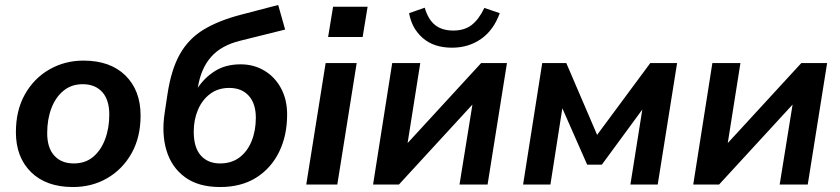

<svg xmlns="http://www.w3.org/2000/svg" viewBox="-20 -743 3382 773"><path d="M274 10Q166 10 105 -50Q44 -110 44 -211Q44 -299 80.5 -363.5Q117 -428 179 -463.5Q241 -499 316 -499Q424 -499 485 -439Q546 -379 546 -278Q546 -190 509.5 -125.5Q473 -61 411.5 -25.5Q350 10 274 10ZM277 -85Q323 -85 354.5 -111Q386 -137 403 -182Q420 -227 420 -282Q420 -341 391.5 -372.5Q363 -404 313 -404Q268 -404 236 -378Q204 -352 187 -307.5Q170 -263 170 -207Q170 -148 198.5 -116.5Q227 -85 277 -85Z M866 10Q779 10 725 -29.5Q671 -69 650.5 -136.5Q630 -204 643 -289L654 -362Q669 -463 704.5 -525.5Q740 -588 801 -624.5Q862 -661 951 -684L1100 -723L1128 -624L947 -579Q870 -560 829.5 -513.5Q789 -467 777 -393L776 -389Q803 -430 845.5 -457Q888 -484 949 -484Q1002 -484 1044.5 -458.5Q1087 -433 1111.5 -387.5Q1136 -342 1136 -282Q1136 -197 1103.5 -131Q1071 -65 1011 -27.5Q951 10 866 10ZM866 -85Q912 -85 944 -109Q976 -133 993 -175Q1010 -217 1010 -269Q1010 -326 981.5 -357.5Q953 -389 903 -389Q858 -389 826 -365Q794 -341 777 -301Q760 -261 760 -213Q760 -149 788.5 -117Q817 -85 866 -85Z M1301 -594 1321 -716H1460L1440 -594ZM1213 0 1291 -489H1416L1338 0Z M1482 0 1559 -489H1672L1621 -167L1917 -489H2021L1943 0H1830L1882 -322L1586 0ZM1800 -551Q1727 -551 1682.5 -589.5Q1638 -628 1627 -690L1690 -712Q1704 -664 1732 -642Q1760 -620 1805 -620Q1850 -620 1879 -642.5Q1908 -665 1930 -711L1992 -690Q1967 -621 1916.5 -586Q1866 -551 1800 -551Z M2086 0 2163 -489H2260L2384 -200L2598 -489H2706L2628 0H2518L2566 -302L2403 -80H2344L2244 -307L2196 0Z M2771 0 2848 -489H2961L2910 -167L3206 -489H3310L3232 0H3119L3171 -322L2875 0Z"/></svg>

Font: Nunito Sans
Style: Bold Italic
Weight: 700
Italic angle: -9°
Designer: Vernon Adams
Foundry: Vernon Adams
Version: Version 3.006; ttfautohint (v1.8.3)